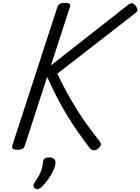

<svg xmlns="http://www.w3.org/2000/svg" viewBox="-20 -1035 985 1347"><path d="M101 16Q79 16 70.5 9Q62 2 66 -13L383 -987Q392 -1015 436 -1015Q481 -1015 471 -987L337 -576L876 -999Q895 -1014 907.5 -1012Q920 -1010 933 -992Q946 -974 944.5 -963Q943 -952 922 -937L382 -518Q427 -424 473 -343.5Q519 -263 569 -191Q619 -119 677 -46Q691 -28 687 -16Q683 -4 662 12Q647 22 633 18.5Q619 15 610 4Q565 -54 523 -114.5Q481 -175 443.5 -237.5Q406 -300 373 -365Q340 -430 311 -496L154 -13Q150 2 136.5 9Q123 16 101 16ZM228 289Q216 280 215 269.5Q214 259 222 247Q240 221 252.5 198.5Q265 176 272 153Q279 130 282 100Q284 83 295.5 76Q307 69 326 69Q349 69 360 80Q371 91 369 110Q367 135 353.5 163.5Q340 192 320 220Q300 248 277 272Q264 285 252.5 290Q241 295 228 289Z"/></svg>

Font: Playwrite MX
Style: Regular
Weight: 400
Designer: Veronika Burian, José Scaglione
Foundry: TypeTogether
Version: Version 1.002